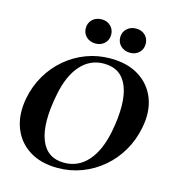

<svg xmlns="http://www.w3.org/2000/svg" viewBox="-133 -1046 1079 1176"><g transform="rotate(15 406.0 -458.5)"><path d="M339 16Q232.2 16 159 -30.5Q85.8 -77 55 -159Q24.2 -241 44.2 -347Q60.2 -428 100 -495.5Q139.8 -563 198.4 -612.5Q257 -662 328.8 -689Q400.6 -716 481 -716Q588.8 -716 662.5 -670Q736.2 -624 767.5 -543Q798.8 -462 777.8 -357Q761.8 -275 722 -207Q682.2 -139 623.4 -89Q564.6 -39 492 -11.5Q419.4 16 339 16ZM370 -25Q458.4 -25 518.8 -92.5Q579.2 -160 604.2 -286Q640.2 -474 600.3 -574.5Q560.4 -675 450 -675Q362.6 -675 302.7 -607.5Q242.8 -540 218.8 -415Q181.8 -227 221.2 -126Q260.6 -25 370 -25ZM584.8 -780.2Q550.2 -780.2 526.9 -801.9Q503.6 -823.6 503.6 -856.8Q503.6 -890 526.9 -911.7Q550.2 -933.4 584.8 -933.4Q620.4 -933.4 642.7 -911.7Q665 -890 665 -856.8Q665 -823.6 642.7 -801.9Q620.4 -780.2 584.8 -780.2ZM367 -780.2Q331 -780.2 308.2 -801.9Q285.4 -823.6 285.4 -856.8Q285.4 -890 308.2 -911.7Q331 -933.4 367 -933.4Q401.2 -933.4 423.7 -911.7Q446.2 -890 446.2 -856.8Q446.2 -823.6 423.7 -801.9Q401.2 -780.2 367 -780.2Z"/></g></svg>

Font: Wittgenstein
Style: Italic
Weight: 400
Italic angle: -11°
Designer: Jörg Drees
Foundry: Jörg Drees
Version: Version 1.500